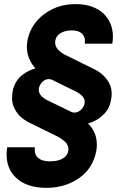

<svg xmlns="http://www.w3.org/2000/svg" viewBox="-20 -757 633 924"><path d="M203.5 147Q104.8 147 53.3 94.5Q11.7 52.6 11.7 -13.5Q11.7 -21.7 12.4 -30.4Q13.1 -39.1 14.6 -48.3H148.1Q147 -41.9 147 -36.2Q147 -9.6 165.8 5Q184.7 19.5 220.2 19.5Q266.7 19.5 291.2 -0.7Q308.2 -14.6 309.3 -37.3Q309.3 -60 293 -74.9Q273.8 -92 254.6 -101.2L129.6 -162.6Q110.4 -170.5 84.9 -190Q60.7 -208.8 46.2 -242.9Q38 -262.1 38 -286.2Q38 -295.8 39.2 -306.3Q40.5 -316.8 43 -328.1Q55.8 -372.2 87.4 -396.3Q119 -420.1 149.9 -427.6V-428.6Q109.4 -474.4 109.4 -530.9Q109.4 -561.8 120.4 -593Q131.4 -624.3 153.8 -652Q185 -690.3 233.7 -713.8Q282 -737.2 344.8 -737.2Q388.1 -737.2 421.5 -725.3Q454.9 -713.4 477.5 -692.3Q500 -671.2 511.7 -642.6Q523.4 -614 523.4 -581Q523.4 -572.8 522.7 -564.3Q522 -555.8 520.6 -546.9H387.8Q388.8 -553.3 388.8 -559.3Q388.8 -582.7 372.9 -596.8Q356.9 -610.8 323.5 -610.8Q295.8 -610.8 273.1 -598.4Q246.8 -583.8 245.4 -552.9Q245.4 -532.3 261 -516.7Q279.5 -498.2 300.8 -489.7L427.6 -426.8Q486.2 -400.6 509.6 -347.7Q517.4 -329.9 517.4 -306.5Q517.4 -283.4 509.9 -257.8Q503.2 -233.3 485.1 -213.1Q465.6 -191.8 444.6 -180Q423.7 -168.3 406.6 -164.1L403.8 -162.6Q446 -121.1 446 -61.1Q446 -53.6 445.5 -46Q445 -38.4 443.5 -30.5Q426.8 54.3 360.1 100.5Q292.6 147 203.5 147ZM338.1 -215.2Q353 -215.2 366.3 -225.5Q379.6 -235.8 386 -255Q387.8 -261.4 387.8 -267Q387.8 -296.2 339.8 -319.2L230.5 -372.9Q223 -376.4 214.5 -376.4Q200.3 -376.4 187.1 -365.8Q174 -355.1 168 -335.9Q166.5 -330.6 166.5 -324.6Q166.5 -293.3 215.2 -271L324.2 -218Q331.7 -215.2 338.1 -215.2Z"/></svg>

Font: Linik Sans
Style: Bold Italic
Weight: 700
Italic angle: 9°
Designer: Fonts by Rasmus Andersson / Changes by Cristiano Sobral with parts from Marc Monis
Foundry: rsms
Version: Version 3.020; ttfautohint (v1.6)